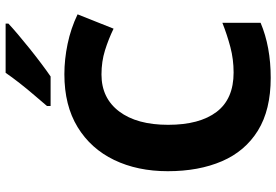

<svg xmlns="http://www.w3.org/2000/svg" viewBox="-170 -803 983 683"><g transform="rotate(-90 321.5 -461.5)"><path d="M398 -592Q314 -592 266.5 -529Q219 -466 219 -355Q219 -243 265 -182.5Q311 -122 405 -122Q452 -122 495.5 -133.5Q539 -145 582 -162V-26Q497 10 386 10Q272 10 198.5 -35.5Q125 -81 89.5 -163.5Q54 -246 54 -356Q54 -464 94 -547Q134 -630 211 -677Q288 -724 399 -724Q452 -724 507 -712.5Q562 -701 612 -677L561 -549Q524 -567 484 -579.5Q444 -592 398 -592ZM579 -923Q564 -909 540.5 -889Q517 -869 489.5 -847Q462 -825 436 -805.5Q410 -786 391 -773H286V-786Q302 -805 324 -830.5Q346 -856 367.5 -883.5Q389 -911 404 -933H579Z"/></g></svg>

Font: Noto Sans Oriya
Style: Bold
Weight: 700
Designer: Amélie Bonet and Sol Matas
Foundry: Google LLC
Version: Version 2.006; ttfautohint (v1.8.4.7-5d5b)